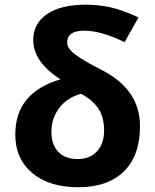

<svg xmlns="http://www.w3.org/2000/svg" viewBox="-20 -785 659 815"><path d="M324.2 -387.2Q264.2 -370.1 231.2 -326.2Q198.2 -282.2 198.2 -226.6Q198.2 -170.9 227.5 -140.4Q256.8 -109.9 309.6 -109.9Q362.3 -109.9 392.1 -143.1Q421.9 -176.3 421.9 -231Q421.9 -285.6 398.7 -322.3Q375.5 -358.9 324.2 -387.2ZM508.8 -606Q409.2 -654.8 336.9 -654.8Q265.1 -654.8 265.1 -604Q265.1 -579.6 298.8 -554Q332.5 -528.3 411.1 -488.3Q574.2 -405.3 574.2 -250Q574.2 -123.5 505.4 -56.9Q436.5 9.8 312.5 9.8Q188.5 9.8 116.7 -50.8Q44.9 -111.3 44.9 -213.9Q44.9 -392.6 236.8 -448.2Q121.1 -522 121.1 -615.2Q121.1 -685.5 179.9 -725.3Q238.8 -765.1 342.8 -765.1Q397 -765.1 448 -754.2Q499 -743.2 567.9 -710.9Z"/></svg>

Font: NotoSans-Bold
Style: Bold
Weight: 700
Designer: Monotype Design team
Foundry: Monotype Imaging Inc.
Version: Version 1.04